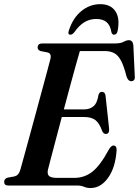

<svg xmlns="http://www.w3.org/2000/svg" viewBox="-26 -914 684 946"><path d="M353.5 0H14Q-5.5 0 -5.5 -18Q-5.5 -33 11 -38.5L46 -45Q66 -50 73.5 -75.5Q79.5 -96 91.2 -139Q103 -182 118.2 -237.5Q133.5 -293 149.5 -352.5Q165.5 -412 180.5 -467Q195.5 -522 206.8 -564.2Q218 -606.5 223 -626Q228 -650 209 -655.5L173.5 -662.5Q159.5 -668 159.5 -679.5Q159.5 -700 182.5 -700H542Q568 -700 582.8 -708Q597.5 -716 609 -716Q628 -716 631 -691.5L638 -540.5Q641 -516.5 623.5 -514Q605.5 -512 597 -538.5Q584.5 -588.5 570.2 -615.2Q556 -642 536.8 -652.2Q517.5 -662.5 490 -662.5H367.5Q361.5 -642 349 -597.8Q336.5 -553.5 320.8 -495Q305 -436.5 288.5 -375H389.5Q415 -375 434 -390Q453 -405 459.5 -447.5Q464.5 -461.5 476 -461.5Q491.5 -461.5 494 -442.5L511.5 -281Q514 -254.5 496 -254Q484 -253.5 477 -269.5Q463.5 -307.5 443.8 -322.5Q424 -337.5 388.5 -337.5H278.5Q263 -279 249 -226Q235 -173 224.8 -134Q214.5 -95 210.5 -79Q205.5 -57.5 215 -47.5Q224.5 -37.5 257 -37.5H339.5Q390 -37.5 428.8 -67.8Q467.5 -98 510 -176.5Q521.5 -197 533 -197Q549.5 -197 548.5 -172.5Q542.5 -88 506.5 -37.8Q470.5 12.5 419.5 12.5Q402.5 12.5 387.8 6.2Q373 0 353.5 0ZM448.5 -820.5Q415.5 -820.5 389.5 -804.5Q363.5 -788.5 340 -755Q329.5 -743 321 -743Q306 -743 313.5 -764.5Q333.5 -826 375.2 -859.8Q417 -893.5 468 -893.5Q518.5 -893.5 542 -859.5Q565.5 -825.5 554 -764Q550.5 -743 535.5 -743Q526.5 -743 523 -755Q517.5 -789.5 499 -805Q480.5 -820.5 448.5 -820.5Z"/></svg>

Font: Fraunces 144pt S050 SemiBold
Style: Italic
Weight: 600
Italic angle: -16°
Version: Version 1.000; ttfautohint (v1.8.3)